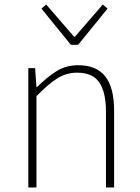

<svg xmlns="http://www.w3.org/2000/svg" viewBox="-20 -828 620 848"><path d="M105 0V-527H135L141 -443H143Q184 -484 227 -512Q270 -540 325 -540Q406 -540 445 -490.5Q484 -441 484 -339V0H448V-334Q448 -421 418.5 -464Q389 -507 321 -507Q272 -507 231.5 -481Q191 -455 141 -403V0ZM293 -630 163 -790 184 -808 307 -666H311L434 -808L455 -790L325 -630Z"/></svg>

Font: Source Han Sans SC ExtraLight
Style: Regular
Weight: 250
Designer: Ryoko NISHIZUKA 西塚涼子 (kana, bopomofo & ideographs); Paul D. Hunt (Latin, Greek & Cyrillic); Sandoll Communications 산돌커뮤니
Foundry: Adobe
Version: Version 2.004;hotconv 1.0.118;makeotfexe 2.5.65603